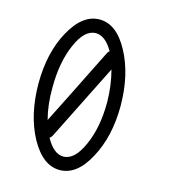

<svg xmlns="http://www.w3.org/2000/svg" viewBox="-116 -884 858 976"><g transform="rotate(15 312.5 -396.0)"><path d="M288 -792C228.7 -792 177.7 -753.3 135 -676C92.3 -598.7 71 -505.3 71 -396C71.7 -286.7 93 -193.3 135 -116C177.7 -38.7 228.7 0 288 0C348 0 398.7 -38.7 440 -116C482.7 -194 504 -287.3 504 -396C503.3 -505.3 482 -598.7 440 -676C398.7 -753.3 348 -792 288 -792ZM411 -562C425 -510 432.3 -454.7 433 -396C433 -306.7 418.7 -230.3 390 -167C362 -103 328 -71 288 -71C254 -71.7 223.7 -96.3 197 -145C202.3 -149 206.7 -154 210 -160C310.7 -360.7 377.7 -494.7 411 -562ZM164 -230C150.7 -280 144.3 -335.3 145 -396C145 -485.3 159 -561.7 187 -625C214.3 -688.3 248 -720 288 -720C321.3 -719.3 351.3 -695.7 378 -649C374 -646.3 370.7 -642.7 368 -638C266.7 -434 198.7 -298 164 -230Z"/></g></svg>

Font: Semi-Coder
Style: Regular
Weight: 400
Version: 0.1000